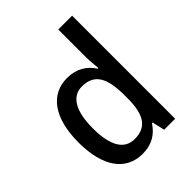

<svg xmlns="http://www.w3.org/2000/svg" viewBox="-218 -969 1001 1001"><g transform="rotate(-45 283.0 -468.0)"><path d="M242 -83C314 -83 358 -115 389 -162H394L410 -93H491V-853H389V-648C389 -622 393 -586 395 -563H390C360 -610 312 -642 242 -642C123 -642 47 -544 47 -362C47 -179 122 -83 242 -83ZM267 -167C190 -167 152 -235 152 -361C152 -484 190 -556 266 -556C360 -556 391 -491 391 -364V-343C391 -225 356 -167 267 -167Z"/></g></svg>

Font: Noto Sans Kannada UI SemiCondensed Medium
Style: Regular
Weight: 500
Width: 4
Designer: Jelle Bosma - Monotype Design Team
Foundry: Monotype Imaging Inc.
Version: Version 2.005